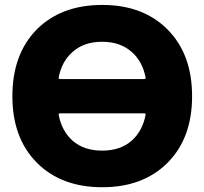

<svg xmlns="http://www.w3.org/2000/svg" viewBox="-20 -785 842 794"><path d="M222.7 -464.8Q221.7 -458 228.5 -458H576.2Q583 -458 582 -464.8Q569.3 -531.2 524.4 -570.3Q477.5 -612.3 402.3 -612.3Q327.1 -612.3 280.3 -570.3Q235.4 -531.2 222.7 -464.8ZM228.5 -316.4Q221.7 -316.4 222.7 -309.6Q235.4 -243.2 280.3 -203.1Q327.1 -162.1 402.3 -162.1Q477.5 -162.1 524.4 -203.1Q569.3 -243.2 582 -309.6Q583 -316.4 576.2 -316.4ZM131.8 -663.1Q233.4 -764.6 402.8 -764.6Q572.3 -764.6 673.3 -662.6Q774.4 -560.5 774.4 -387.2Q774.4 -213.9 673.3 -112.3Q572.3 -10.7 402.8 -10.7Q233.4 -10.7 132.3 -112.3Q31.2 -213.9 31.2 -387.2Q31.2 -560.5 131.8 -663.1Z"/></svg>

Font: Gen Jyuu Gothic Heavy
Style: Bold
Weight: 900
Designer: [Source Han Sans]
Ryoko NISHIZUKA  (kana & ideographs); Paul D. Hunt (Latin, Greek & Cyrillic); Wenlong ZHANG  (bopomofo
Version: Version 1.002.20150607